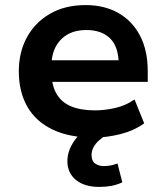

<svg xmlns="http://www.w3.org/2000/svg" viewBox="-20 -531 654 755"><path d="M348 10Q253 10 187 -21.5Q121 -53 87.5 -111.5Q54 -170 54 -251Q54 -325 85.5 -383.5Q117 -442 176 -476.5Q235 -511 317 -511Q391 -511 446 -479.5Q501 -448 531 -390Q561 -332 561 -251V-209H161V-294H462L447 -275Q447 -346 413.5 -379.5Q380 -413 319 -413Q278 -413 247.5 -396.5Q217 -380 199.5 -348Q182 -316 182 -267V-253Q182 -198 201.5 -163.5Q221 -129 259 -113Q297 -97 353 -97Q392 -97 433.5 -106.5Q475 -116 509 -140L547 -46Q507 -17 453 -3.5Q399 10 348 10ZM370 204Q312 204 278.5 176.5Q245 149 245 103Q245 60 274.5 19.5Q304 -21 351 -44L398 0Q383 9 369.5 21Q356 33 348 47.5Q340 62 340 79Q340 102 354 112Q368 122 388 122Q403 122 415.5 119.5Q428 117 442 112L461 186Q439 196 417.5 200Q396 204 370 204Z"/></svg>

Font: Nunito Sans 7pt
Style: Bold
Weight: 700
Designer: Vernon Adams
Foundry: Vernon Adams
Version: Version 3.101;gftools[0.9.27]